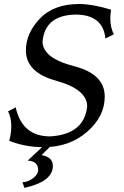

<svg xmlns="http://www.w3.org/2000/svg" viewBox="-20 -723 619 956"><path d="M196.3 9.8Q105.5 9.8 25.9 -22Q36.1 -56.6 36.1 -96.7Q36.1 -137.7 20 -168.5L58.1 -188.5Q90.3 -43.9 229.5 -43.9Q398.9 -53.7 414.1 -192.9Q414.1 -278.3 258.8 -321.3Q108.9 -362.3 108.9 -472.7Q108.9 -556.6 178 -629.9Q247.1 -703.1 375 -703.1Q439.9 -703.1 533.2 -674.8Q529.3 -651.4 529.3 -629.9Q529.3 -585.9 546.9 -552.2L504.9 -531.2Q492.7 -650.4 356 -650.4Q204.1 -647.5 191.9 -516.6Q191.9 -433.6 350.1 -393.1Q501.5 -354 501.5 -242.2Q501.5 -143.1 413.8 -66.7Q326.2 9.8 196.3 9.8ZM101.6 212.4 91.8 184.1Q118.7 184.1 144.3 164.6Q169.9 145 169.9 123.5Q169.9 79.1 117.7 76.7L199.2 0.5H236.3L187 49.3Q243.2 59.1 243.2 103Q243.2 181.2 101.6 212.4Z"/></svg>

Font: Kelvinch
Style: Italic
Weight: 400
Italic angle: -10°
Designer: Paul James Miller
Foundry: High-Logic / Made with FontCreator
Version: Version 3.40;July 22, 2017;FontCreator 11.0.0.2388 64-bit